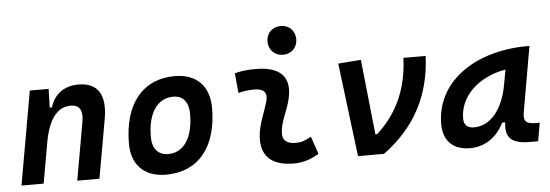

<svg xmlns="http://www.w3.org/2000/svg" viewBox="-49 -899 3029 1058"><g transform="rotate(-5 1465.0 -370.0)"><path d="M31.7 0H154.3L196.3 -237.8C223.1 -370.1 277.3 -415 340.3 -415C387.2 -415 407.7 -384.3 397.5 -325.2L340.3 0H462.9L520.5 -325.2C543.9 -458.5 500 -527.3 392.1 -527.3C313.5 -527.3 257.8 -486.3 236.3 -414.1H224.1L227.1 -517.6H123Z M831.1 9.8C1009.8 9.8 1115.2 -118.2 1115.2 -335C1115.2 -456.1 1044.9 -527.3 925.8 -527.3C747.1 -527.3 641.6 -397.5 641.6 -177.7C641.6 -60.1 711.9 9.8 831.1 9.8ZM852.5 -102.5C797.4 -102.5 765.1 -140.1 765.1 -203.6C765.1 -336.4 818.4 -415 907.7 -415C960.9 -415 991.7 -377.4 991.7 -314C991.7 -181.2 939.9 -102.5 852.5 -102.5Z M1643.6 -129.4C1609.9 -109.9 1589.4 -102.5 1557.1 -102.5C1507.8 -102.5 1483.4 -124 1486.3 -166.5C1490.7 -231 1523.4 -278.8 1539.1 -345.2C1568.4 -465.3 1511.7 -527.3 1372.1 -527.3C1333.5 -527.3 1294.9 -524.4 1256.8 -513.7L1267.1 -404.3C1296.9 -412.1 1326.7 -415.5 1356.4 -415.5C1407.2 -415.5 1428.2 -392.6 1417 -349.1C1402.3 -290.5 1367.2 -224.1 1362.8 -153.3C1356 -46.4 1416 9.8 1538.1 9.8C1595.2 9.8 1637.2 -8.3 1677.2 -31.2ZM1530.8 -592.3C1577.1 -592.3 1610.4 -625.5 1610.4 -671.9C1610.4 -718.3 1577.1 -751.5 1530.8 -751.5C1484.9 -751.5 1451.2 -718.3 1451.2 -671.9C1451.2 -625.5 1484.9 -592.3 1530.8 -592.3Z M1893.1 0H2037.1C2213.4 -128.9 2303.7 -300.8 2312.5 -517.6H2189.5C2183.1 -349.6 2124 -215.8 2009.3 -111.8H1999L1955.1 -527.3L1829.1 -517.6Z M2512.7 10.3C2594.2 10.3 2660.6 -34.7 2700.7 -114.7H2716.8C2710 -44.9 2725.1 4.9 2843.3 4.9H2889.2L2906.7 -96.2H2884.8C2829.6 -96.2 2815.9 -113.3 2824.2 -161.6L2887.2 -522.5H2876C2585 -522.5 2365.2 -370.1 2365.2 -135.3C2365.2 -43 2418.9 10.3 2512.7 10.3ZM2544.4 -102.1C2507.3 -102.1 2488.3 -120.1 2488.3 -156.2C2488.3 -281.2 2597.2 -379.4 2744.1 -404.3L2730 -325.7C2705.1 -183.1 2633.3 -102.1 2544.4 -102.1Z"/></g></svg>

Font: Cascadia Mono SemiBold
Style: Italic
Weight: 600
Italic angle: -10°
Monospace: yes
Designer: Aaron Bell
Foundry: Saja Typeworks
Version: Version 2404.023